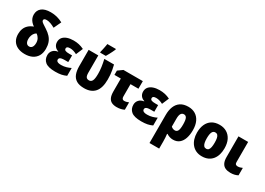

<svg xmlns="http://www.w3.org/2000/svg" viewBox="-2 -1785 4189 3031"><g transform="rotate(30 2092.0 -269.5)"><path d="M314.5 -769Q374.5 -769 429.2 -754.9Q483.9 -740.7 535.2 -712.9L472.2 -578.6Q427.2 -604 388.4 -617.2Q349.6 -630.4 320.3 -630.4Q292.5 -630.4 279.5 -622.3Q266.6 -614.3 266.6 -598.1Q266.6 -585.9 274.7 -575.2Q282.7 -564.5 305.4 -548.6Q328.1 -532.7 372.1 -504.9Q428.2 -469.2 464.4 -429.2Q500.5 -389.2 517.6 -340.1Q534.7 -291 534.7 -228.5Q534.7 -152.8 504.2 -99.6Q473.6 -46.4 417 -18.3Q360.4 9.8 282.7 9.8Q207 9.8 151.6 -16.4Q96.2 -42.5 66.2 -92.5Q36.1 -142.6 36.1 -213.9Q36.1 -268.1 53 -311.3Q69.8 -354.5 104.7 -386.7Q139.6 -418.9 194.3 -439Q162.1 -460.9 140.1 -486.8Q118.2 -512.7 107.4 -542Q96.7 -571.3 96.7 -603Q96.7 -680.2 151.6 -724.6Q206.5 -769 314.5 -769ZM286.6 -366.2Q270 -359.9 253.4 -340.8Q236.8 -321.8 225.8 -292.5Q214.8 -263.2 214.8 -225.1Q214.8 -195.3 223.1 -173.6Q231.4 -151.9 246.8 -140.1Q262.2 -128.4 284.2 -128.4Q306.2 -128.4 322.3 -140.4Q338.4 -152.3 346.9 -175.5Q355.5 -198.7 355.5 -231Q355.5 -275.9 336.9 -309.6Q318.4 -343.3 286.6 -366.2Z M943.8 -346.2V-225.1H882.8Q841.3 -225.1 819.1 -219.2Q796.9 -213.4 788.3 -202.4Q779.8 -191.4 779.8 -175.8Q779.8 -163.6 787.1 -152.8Q794.4 -142.1 813.7 -135.3Q833 -128.4 867.7 -128.4Q916 -128.4 959.7 -140.9Q1003.4 -153.3 1037.6 -171.4V-28.8Q995.6 -8.8 950 0.5Q904.3 9.8 838.9 9.8Q710.4 9.8 656.2 -34.9Q602.1 -79.6 602.1 -157.2Q602.1 -206.5 633.5 -242.4Q665 -278.3 723.1 -287.1V-292Q680.7 -304.2 656 -336.4Q631.3 -368.7 631.3 -413.1Q631.3 -463.4 659.7 -496.6Q688 -529.8 737.1 -546.4Q786.1 -563 848.6 -563Q900.9 -563 946.3 -553Q991.7 -543 1040 -519.5L986.8 -394Q954.6 -411.1 924.1 -420.2Q893.6 -429.2 862.3 -429.2Q830.1 -429.2 814.7 -419.7Q799.3 -410.2 799.3 -392.6Q799.3 -366.7 820.8 -356.4Q842.3 -346.2 893.6 -346.2Z M1365.2 7.8Q1275.9 7.8 1223.6 -23.7Q1171.4 -55.2 1148.7 -113.5Q1126 -171.9 1126 -252.9V-553.2H1302.2V-239.3Q1302.2 -183.6 1318.4 -160.9Q1334.5 -138.2 1369.6 -138.2Q1408.2 -138.2 1426.8 -173.3Q1445.3 -208.5 1445.3 -299.3Q1445.3 -358.9 1436.8 -420.7Q1428.2 -482.4 1412.1 -553.2H1588.9Q1601.1 -503.9 1608.4 -462.4Q1615.7 -420.9 1618.9 -381.3Q1622.1 -341.8 1622.1 -297.9Q1622.1 -142.1 1556.4 -67.1Q1490.7 7.8 1365.2 7.8ZM1304.2 -606V-622.1Q1307.6 -635.3 1312.5 -656.2Q1317.4 -677.2 1322 -700.4Q1326.7 -723.6 1330.6 -745.1Q1334.5 -766.6 1336.4 -780.3H1491.7V-767.1Q1480.5 -741.2 1467.5 -714.8Q1454.6 -688.5 1440.2 -661.6Q1425.8 -634.8 1408.7 -606Z M2113.8 -553.2V-414.6H1969.2V-188.5Q1969.2 -162.6 1980.5 -148.9Q1991.7 -135.3 2013.7 -135.3Q2033.2 -135.3 2052.5 -140.4Q2071.8 -145.5 2093.8 -154.3V-20.5Q2067.4 -6.8 2033.9 1.2Q2000.5 9.3 1959 9.3Q1905.8 9.3 1868.4 -8.5Q1831.1 -26.4 1811.8 -67.9Q1792.5 -109.4 1792.5 -179.7V-414.6H1676.3V-492.2L1760.7 -553.2Z M2512.2 -346.2V-225.1H2451.2Q2409.7 -225.1 2387.5 -219.2Q2365.2 -213.4 2356.7 -202.4Q2348.1 -191.4 2348.1 -175.8Q2348.1 -163.6 2355.5 -152.8Q2362.8 -142.1 2382.1 -135.3Q2401.4 -128.4 2436 -128.4Q2484.4 -128.4 2528.1 -140.9Q2571.8 -153.3 2606 -171.4V-28.8Q2564 -8.8 2518.3 0.5Q2472.7 9.8 2407.2 9.8Q2278.8 9.8 2224.6 -34.9Q2170.4 -79.6 2170.4 -157.2Q2170.4 -206.5 2201.9 -242.4Q2233.4 -278.3 2291.5 -287.1V-292Q2249 -304.2 2224.4 -336.4Q2199.7 -368.7 2199.7 -413.1Q2199.7 -463.4 2228 -496.6Q2256.3 -529.8 2305.4 -546.4Q2354.5 -563 2417 -563Q2469.2 -563 2514.6 -553Q2560.1 -543 2608.4 -519.5L2555.2 -394Q2522.9 -411.1 2492.4 -420.2Q2461.9 -429.2 2430.7 -429.2Q2398.4 -429.2 2383.1 -419.7Q2367.7 -410.2 2367.7 -392.6Q2367.7 -366.7 2389.2 -356.4Q2410.6 -346.2 2461.9 -346.2Z M3186 -275.9Q3186 -192.4 3164.3 -127.7Q3142.6 -63 3098.1 -26.6Q3053.7 9.8 2985.8 9.8Q2952.6 9.8 2923.1 0Q2893.6 -9.8 2871.6 -24.9H2861.3Q2865.2 5.4 2867.4 41.5Q2869.6 77.6 2869.6 106.9V240.2H2693.4V-272.9Q2693.4 -359.4 2719.7 -424.8Q2746.1 -490.2 2801 -526.6Q2856 -563 2942.4 -563Q3016.1 -563 3070.8 -529.8Q3125.5 -496.6 3155.8 -432.6Q3186 -368.7 3186 -275.9ZM2939.9 -424.8Q2905.3 -424.8 2887.5 -396.2Q2869.6 -367.7 2869.6 -305.7V-161.6Q2882.8 -147 2901.6 -139.4Q2920.4 -131.8 2938.5 -131.8Q2973.6 -131.8 2990.5 -163.1Q3007.3 -194.3 3007.3 -275.9Q3007.3 -358.4 2991 -391.6Q2974.6 -424.8 2939.9 -424.8Z M3761.7 -277.8Q3761.7 -216.8 3746.6 -164.3Q3731.4 -111.8 3700.2 -72.8Q3668.9 -33.7 3621.6 -12Q3574.2 9.8 3510.3 9.8Q3450.7 9.8 3404.5 -11.7Q3358.4 -33.2 3326.2 -72Q3293.9 -110.8 3277.1 -163.3Q3260.3 -215.8 3260.3 -277.8Q3260.3 -363.8 3288.6 -427.7Q3316.9 -491.7 3373 -527.3Q3429.2 -563 3512.7 -563Q3585.9 -563 3642.1 -529.8Q3698.2 -496.6 3730 -433.1Q3761.7 -369.6 3761.7 -277.8ZM3439 -276.9Q3439 -228.5 3446.5 -195.6Q3454.1 -162.6 3470 -145.5Q3485.8 -128.4 3511.7 -128.4Q3538.1 -128.4 3553.5 -145.3Q3568.8 -162.1 3575.7 -195.6Q3582.5 -229 3582.5 -277.8Q3582.5 -327.1 3575.7 -359.6Q3568.8 -392.1 3553.2 -408.4Q3537.6 -424.8 3511.2 -424.8Q3473.1 -424.8 3456.1 -388.2Q3439 -351.6 3439 -276.9Z M4033.7 -553.2V-184.1Q4033.7 -156.7 4047.6 -146Q4061.5 -135.3 4081.5 -135.3Q4104 -135.3 4122.8 -140.4Q4141.6 -145.5 4166 -156.2V-21Q4139.6 -6.3 4106.7 1.7Q4073.7 9.8 4033.2 9.8Q3979 9.8 3939.5 -7.8Q3899.9 -25.4 3878.7 -66.7Q3857.4 -107.9 3857.4 -178.7V-553.2Z"/></g></svg>

Font: Open Sans SemiCondensed ExtraBold
Style: Regular
Weight: 800
Width: 4
Designer: Monotype Design Team
Foundry: Monotype Imaging Inc.
Version: Version 3.000